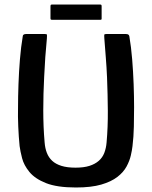

<svg xmlns="http://www.w3.org/2000/svg" viewBox="-20 -824 675 852"><path d="M317 8Q233 8 184 -11.5Q135 -31 110.5 -61Q86 -91 78 -122Q70 -153 67 -176Q63 -216 61 -262Q59 -308 60 -347Q60 -395 62 -450.5Q64 -506 68.5 -561Q73 -616 81 -663Q81 -668 85 -670.5Q89 -673 95 -673Q116 -673 137 -673Q158 -673 179 -673Q187 -673 188 -670.5Q189 -668 188 -653Q184 -613 181 -570.5Q178 -528 176 -483Q172 -407 172 -334Q172 -261 178 -192Q180 -166 188 -145.5Q196 -125 211.5 -110.5Q227 -96 252.5 -88Q278 -80 315 -80Q352 -80 377 -88Q402 -96 418.5 -110.5Q435 -125 443 -146Q451 -167 453 -192Q459 -260 458.5 -332Q458 -404 455 -480Q453 -526 449.5 -569Q446 -612 443 -653Q442 -668 443 -670.5Q444 -673 452 -673Q474 -673 496 -673Q518 -673 539 -673Q546 -673 549.5 -670.5Q553 -668 554 -663Q562 -616 566.5 -561Q571 -506 573 -451Q575 -396 575 -349Q575 -309 574 -262.5Q573 -216 568 -176Q566 -158 560.5 -134Q555 -110 541.5 -85Q528 -60 501 -39Q474 -18 429.5 -5Q385 8 317 8ZM431 -741Q431 -738 429.5 -737Q428 -736 421 -736H213Q207 -736 205.5 -737.5Q204 -739 204 -743V-795Q204 -801 205.5 -802.5Q207 -804 213 -804H422Q428 -804 429.5 -802.5Q431 -801 431 -796Z"/></svg>

Font: Glory Thin SemiBold
Style: Regular
Weight: 600
Version: Version 1.011